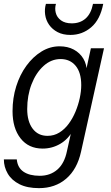

<svg xmlns="http://www.w3.org/2000/svg" viewBox="-30 -760 574 995"><path d="M172 215Q111 215 70.5 194.5Q30 174 10 139.5Q-10 105 -10 66H57Q61 109 92 130Q123 151 176 151Q230 151 267 119Q304 87 317 23L344 -98L349 -86Q324 -39 282 -14.5Q240 10 191 10Q118 10 76.5 -43Q35 -96 35 -184Q35 -252 54 -312.5Q73 -373 107 -419.5Q141 -466 185 -493Q229 -520 279 -520Q321 -520 352.5 -503Q384 -486 402 -456Q420 -426 420 -385L412 -377L441 -510H509L390 26Q370 117 313 166Q256 215 172 215ZM216 -56Q250 -56 277.5 -73Q305 -90 326 -118.5Q347 -147 361.5 -182Q376 -217 383.5 -252.5Q391 -288 391 -319Q391 -384 362 -419Q333 -454 284 -454Q235 -454 195.5 -418Q156 -382 133.5 -323.5Q111 -265 111 -195Q111 -131 139 -93.5Q167 -56 216 -56ZM335 -579Q296 -579 268.5 -593.5Q241 -608 224.5 -631.5Q208 -655 204 -684Q200 -713 208 -740H260Q253 -717 259 -693.5Q265 -670 286 -654.5Q307 -639 342 -639Q385 -639 413.5 -664Q442 -689 452 -740H505Q489 -658 442.5 -618.5Q396 -579 335 -579Z"/></svg>

Font: Instrument Sans SemiCondensed
Style: Italic
Weight: 400
Width: 4
Italic angle: -13°
Designer: Rodrigo Fuenzalida
Foundry: fragTYPE
Version: Version 1.000;gftools[0.9.28]